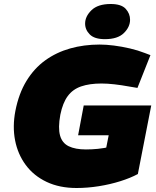

<svg xmlns="http://www.w3.org/2000/svg" viewBox="-20 -932 779 961"><path d="M363 9Q278 9 213.5 -21.5Q149 -52 109 -106Q69 -160 55.5 -229.5Q42 -299 57 -377Q74 -464 112.5 -527Q151 -590 206.5 -630Q262 -670 331 -689.5Q400 -709 479 -709Q511 -709 550.5 -704Q590 -699 630.5 -689.5Q671 -680 704 -667L733 -656L668 -492L626 -499Q588 -506 552.5 -510Q517 -514 488 -514Q428 -514 386 -499.5Q344 -485 319 -451Q294 -417 282 -358Q270 -292 280.5 -254Q291 -216 324 -200Q357 -184 410 -184Q440 -184 470 -187Q500 -190 535 -198L504 -154L524 -255H371L399 -404H737L670 -61Q633 -41 582 -25Q531 -9 474.5 0Q418 9 363 9ZM505 -736Q453 -736 429.5 -759.5Q406 -783 406 -814Q406 -850 438 -881Q470 -912 534 -912Q587 -912 609 -888Q631 -864 631 -833Q631 -797 600 -766.5Q569 -736 505 -736Z"/></svg>

Font: REM Black
Style: Italic
Weight: 900
Italic angle: -11°
Designer: Octavio Pardo
Foundry: Ashler Design
Version: Version 1.005;gftools[0.9.28]